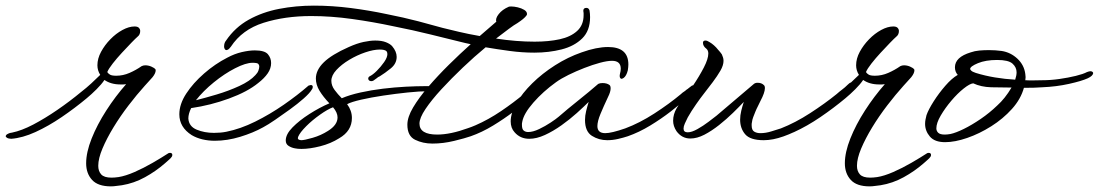

<svg xmlns="http://www.w3.org/2000/svg" viewBox="-110 -487 3903 682"><path d="M284 175Q238 175 217 152Q196 129 196 93Q196 54 215.5 5Q235 -44 267.5 -94.5Q300 -145 338 -188Q333 -187 328 -187Q323 -187 318 -187Q284 -187 261 -203Q251 -188 233 -170Q215 -152 198 -138Q156 -103 109 -71Q62 -39 16 -18Q-30 3 -70 6Q-73 6 -78.5 5Q-84 4 -87 1Q-91 -2 -89 -5.5Q-87 -9 -85 -10Q-82 -12 -78 -13.5Q-74 -15 -67 -16Q-33 -23 8 -44.5Q49 -66 93.5 -96.5Q138 -127 179 -161Q196 -174 214 -190.5Q232 -207 246 -221Q236 -237 236 -255Q236 -279 249 -303Q262 -327 282 -347.5Q302 -368 325 -380.5Q348 -393 368 -393Q379 -393 383.5 -388Q388 -383 388 -377Q388 -364 379 -357Q372 -351 356.5 -335Q341 -319 323 -299.5Q305 -280 290.5 -261.5Q276 -243 271 -231Q274 -226 280.5 -222Q287 -218 303 -218Q327 -218 350 -228Q373 -238 393 -252Q399 -255 406 -255Q417 -255 427.5 -250.5Q438 -246 442 -241Q443 -240 443 -237Q443 -227 432 -213Q426 -206 418.5 -198Q411 -190 404 -182Q376 -151 346.5 -112.5Q317 -74 293 -34.5Q269 5 254 40.5Q239 76 239 102Q239 121 249.5 132.5Q260 144 286 144Q291 144 297.5 143.5Q304 143 311 142Q336 138 368 124Q400 110 432 91.5Q464 73 487 58Q489 56 494 56Q501 56 502 62V64Q502 69 496 75Q494 77 489 81.5Q484 86 476 93Q444 121 405 142.5Q366 164 323 171Q313 172 303 173.5Q293 175 284 175Z M653 13Q630 13 609 8Q588 3 571 -7Q527 -35 527 -81Q527 -117 551.5 -154.5Q576 -192 615 -226Q654 -260 697 -282Q723 -296 749 -302Q775 -308 795 -308Q830 -308 841.5 -294.5Q853 -281 853 -263Q853 -244 841 -226.5Q829 -209 807 -192Q769 -161 703.5 -137Q638 -113 569 -103Q559 -83 559 -66Q561 -38 588.5 -26.5Q616 -15 650 -15Q662 -15 673 -16Q684 -17 694 -19Q744 -29 796.5 -55Q849 -81 898 -115Q947 -149 986 -183Q992 -185 994 -185Q1001 -185 1001 -178Q1001 -173 997 -168Q990 -156 968.5 -137Q947 -118 920 -98.5Q893 -79 867.5 -61.5Q842 -44 825 -35Q789 -15 743 -1Q697 13 653 13ZM586 -131Q618 -139 660 -151.5Q702 -164 740 -181.5Q778 -199 797 -220Q805 -228 808 -236.5Q811 -245 811 -251Q811 -256 807.5 -260Q804 -264 787 -264Q763 -264 725 -244.5Q687 -225 649.5 -194.5Q612 -164 586 -131Z M938 40Q926 38 915.5 31.5Q905 25 905 12Q905 -10 929 -34.5Q953 -59 989 -82Q1025 -105 1060 -120Q1038 -143 1025 -164.5Q1012 -186 1012 -208Q1012 -238 1040 -265.5Q1068 -293 1129 -320Q1158 -333 1181.5 -338Q1205 -343 1223 -343Q1246 -343 1261 -337Q1276 -331 1283 -323Q1299 -304 1299 -285Q1299 -261 1278 -244Q1257 -227 1239 -216Q1236 -215 1233 -213Q1230 -211 1228 -209Q1222 -205 1221 -204Q1212 -196 1203 -200Q1198 -203 1198 -208Q1198 -213 1203 -216Q1214 -221 1228.5 -235.5Q1243 -250 1254.5 -266.5Q1266 -283 1266 -295Q1266 -301 1263 -305Q1257 -311 1239 -311Q1217 -311 1187.5 -301Q1158 -291 1130.5 -274.5Q1103 -258 1085 -238.5Q1067 -219 1067 -200Q1067 -183 1078.5 -167.5Q1090 -152 1104 -138Q1132 -150 1170.5 -158.5Q1209 -167 1250.5 -172Q1292 -177 1331 -179Q1370 -181 1398 -181Q1415 -181 1427 -181Q1439 -181 1446 -179Q1455 -177 1455 -171Q1455 -167 1451.5 -164Q1448 -161 1444 -161Q1437 -161 1429.5 -162Q1422 -163 1412 -163Q1381 -163 1338 -158.5Q1295 -154 1251.5 -147.5Q1208 -141 1173 -133Q1138 -125 1123 -117Q1140 -94 1140 -68Q1140 -22 1095 4Q1065 23 1027.5 32.5Q990 42 961 42Q954 42 948.5 41.5Q943 41 938 40ZM960 11Q971 11 1000.5 2.5Q1030 -6 1055 -22Q1089 -43 1089 -70Q1089 -87 1073 -106Q1054 -99 1026.5 -79.5Q999 -60 978 -39Q955 -16 949 -1Q949 0 948.5 1Q948 2 948 4Q948 10 960 11Z M1426 23Q1392 23 1364.5 9.5Q1337 -4 1337 -44Q1337 -71 1357.5 -105.5Q1378 -140 1411.5 -179Q1445 -218 1484.5 -257Q1524 -296 1562 -330Q1552 -332 1543.5 -334Q1535 -336 1527 -338Q1482 -349 1419.5 -364.5Q1357 -380 1286 -394Q1216 -409 1141 -419.5Q1066 -430 995 -430Q902 -430 826 -406Q750 -382 710 -321Q707 -317 704 -314Q701 -311 698 -310Q697 -310 696.5 -309.5Q696 -309 695 -309Q689 -309 687 -316Q686 -318 686 -322Q686 -335 693 -343Q725 -390 773.5 -417Q822 -444 881.5 -455.5Q941 -467 1005 -467Q1070 -467 1136 -458.5Q1202 -450 1263 -437Q1324 -425 1375.5 -411.5Q1427 -398 1462 -388Q1486 -382 1520 -374Q1554 -366 1594 -359L1653 -410Q1649 -421 1661.5 -437Q1674 -453 1697 -463Q1699 -464 1706 -464Q1716 -464 1729 -461Q1742 -458 1752 -452Q1762 -446 1762 -437Q1762 -433 1755 -426Q1748 -419 1739.5 -413Q1731 -407 1728 -405Q1717 -399 1697.5 -384.5Q1678 -370 1652 -350Q1724 -339 1789 -339Q1839 -339 1878 -347.5Q1917 -356 1940 -377Q1963 -398 1963 -433Q1963 -437 1963 -440.5Q1963 -444 1962 -448V-449Q1962 -459 1973 -459Q1981 -459 1984 -450Q1985 -444 1985.5 -438Q1986 -432 1986 -426Q1986 -378 1958 -350.5Q1930 -323 1885 -311.5Q1840 -300 1788 -300Q1745 -300 1700.5 -306Q1656 -312 1615 -319Q1575 -286 1534 -247Q1493 -208 1458 -170Q1423 -132 1401.5 -100Q1380 -68 1380 -48Q1380 -9 1443 -9Q1490 -9 1553 -32Q1559 -34 1565.5 -36.5Q1572 -39 1579 -42Q1625 -62 1670 -92.5Q1715 -123 1752 -154Q1757 -159 1762 -162.5Q1767 -166 1771 -169Q1776 -173 1780.5 -176.5Q1785 -180 1791 -185Q1797 -187 1799 -187Q1806 -187 1806 -180Q1806 -173 1801 -168Q1795 -160 1772 -138.5Q1749 -117 1715 -91Q1681 -65 1641.5 -41Q1602 -17 1562 -3Q1542 4 1503 13.5Q1464 23 1426 23Z M2047 11Q2017 11 1992.5 -4.5Q1968 -20 1968 -61Q1968 -76 1972 -92.5Q1976 -109 1981 -125Q1964 -108 1939 -85.5Q1914 -63 1884.5 -42Q1855 -21 1825.5 -7.5Q1796 6 1770 6Q1738 6 1718 -17Q1704 -32 1704 -56Q1704 -85 1724.5 -120.5Q1745 -156 1780.5 -191Q1816 -226 1861.5 -255Q1907 -284 1956 -301Q2009 -320 2050 -320Q2122 -320 2122 -258Q2122 -254 2121.5 -248.5Q2121 -243 2120 -237Q2115 -217 2105 -210Q2104 -209 2100 -207.5Q2096 -206 2093 -210Q2090 -215 2092 -224Q2095 -235 2095 -243Q2095 -271 2064 -271Q2047 -271 2021 -264Q1995 -257 1965.5 -245.5Q1936 -234 1909.5 -221Q1883 -208 1865 -195Q1819 -162 1784.5 -122.5Q1750 -83 1745 -54Q1744 -51 1744 -48Q1744 -45 1744 -43Q1744 -28 1750.5 -23Q1757 -18 1766 -18Q1783 -18 1805 -28.5Q1827 -39 1846.5 -52Q1866 -65 1874 -72Q1905 -99 1944.5 -130.5Q1984 -162 2015 -189Q2021 -192 2030 -192Q2046 -192 2055 -185Q2059 -182 2059 -173Q2059 -161 2050 -143Q2034 -109 2023 -82.5Q2012 -56 2012 -39Q2012 -14 2040 -14Q2062 -14 2111 -31Q2162 -50 2214.5 -84Q2267 -118 2309 -153Q2314 -158 2319 -161Q2324 -164 2328 -168Q2333 -171 2337.5 -175Q2342 -179 2348 -183Q2354 -185 2356 -185Q2363 -185 2363 -178Q2363 -172 2358 -167Q2352 -159 2329 -138Q2306 -117 2272.5 -91Q2239 -65 2199.5 -41Q2160 -17 2120 -3Q2105 2 2085.5 6.5Q2066 11 2047 11Z M2603 11Q2555 11 2537 -10Q2519 -31 2519 -62Q2519 -77 2523 -93.5Q2527 -110 2532 -125Q2516 -108 2493.5 -86Q2471 -64 2444.5 -43Q2418 -22 2392 -8.5Q2366 5 2342 5Q2312 5 2293 -21Q2281 -39 2281 -58Q2281 -81 2293.5 -102.5Q2306 -124 2322.5 -144.5Q2339 -165 2351 -182Q2374 -216 2390 -247Q2406 -278 2406 -297Q2406 -308 2399 -314Q2387 -323 2387 -335Q2387 -343 2396 -343Q2402 -343 2411 -337Q2418 -333 2426 -326Q2434 -319 2441 -310Q2445 -306 2448 -302Q2451 -298 2454 -294Q2456 -289 2458 -283.5Q2460 -278 2460 -271Q2460 -255 2449 -236Q2438 -217 2421.5 -195Q2405 -173 2387 -150Q2379 -140 2362.5 -116.5Q2346 -93 2333 -70Q2327 -58 2322.5 -48Q2318 -38 2318 -30Q2318 -17 2333 -17Q2347 -17 2367.5 -28.5Q2388 -40 2407 -54.5Q2426 -69 2435 -76Q2467 -103 2501.5 -132.5Q2536 -162 2568 -189Q2573 -193 2581 -193Q2595 -193 2603 -185Q2607 -182 2607 -174Q2607 -158 2591 -128Q2587 -119 2582 -109.5Q2577 -100 2573 -90Q2569 -80 2565.5 -71Q2562 -62 2561 -53Q2560 -50 2560 -47Q2560 -44 2560 -41Q2560 -25 2569 -19.5Q2578 -14 2591 -14Q2610 -14 2630.5 -20.5Q2651 -27 2664 -31Q2715 -51 2767.5 -85Q2820 -119 2862 -153Q2872 -162 2881.5 -169Q2891 -176 2901 -186Q2908 -193 2912 -194H2914Q2922 -194 2919 -185Q2917 -177 2911 -169Q2902 -154 2878 -131.5Q2854 -109 2820.5 -84.5Q2787 -60 2749 -38Q2711 -16 2673 -2.5Q2635 11 2603 11Z M2979 175Q2933 175 2912 152Q2891 129 2891 93Q2891 54 2910.5 5Q2930 -44 2962.5 -94.5Q2995 -145 3033 -188Q3028 -187 3023 -187Q3018 -187 3013 -187Q2979 -187 2956 -203Q2946 -188 2928 -170Q2910 -152 2893 -138Q2851 -103 2804 -71Q2757 -39 2711 -18Q2665 3 2625 6Q2622 6 2616.5 5Q2611 4 2608 1Q2604 -2 2606 -5.5Q2608 -9 2610 -10Q2613 -12 2617 -13.5Q2621 -15 2628 -16Q2662 -23 2703 -44.5Q2744 -66 2788.5 -96.5Q2833 -127 2874 -161Q2891 -174 2909 -190.5Q2927 -207 2941 -221Q2931 -237 2931 -255Q2931 -279 2944 -303Q2957 -327 2977 -347.5Q2997 -368 3020 -380.5Q3043 -393 3063 -393Q3074 -393 3078.5 -388Q3083 -383 3083 -377Q3083 -364 3074 -357Q3067 -351 3051.5 -335Q3036 -319 3018 -299.5Q3000 -280 2985.5 -261.5Q2971 -243 2966 -231Q2969 -226 2975.5 -222Q2982 -218 2998 -218Q3022 -218 3045 -228Q3068 -238 3088 -252Q3094 -255 3101 -255Q3112 -255 3122.5 -250.5Q3133 -246 3137 -241Q3138 -240 3138 -237Q3138 -227 3127 -213Q3121 -206 3113.5 -198Q3106 -190 3099 -182Q3071 -151 3041.5 -112.5Q3012 -74 2988 -34.5Q2964 5 2949 40.5Q2934 76 2934 102Q2934 121 2944.5 132.5Q2955 144 2981 144Q2986 144 2992.5 143.5Q2999 143 3006 142Q3031 138 3063 124Q3095 110 3127 91.5Q3159 73 3182 58Q3184 56 3189 56Q3196 56 3197 62V64Q3197 69 3191 75Q3189 77 3184 81.5Q3179 86 3171 93Q3139 121 3100 142.5Q3061 164 3018 171Q3008 172 2998 173.5Q2988 175 2979 175Z M3247 18Q3210 18 3193 -2Q3176 -22 3176 -47Q3176 -55 3177.5 -62.5Q3179 -70 3181 -78Q3188 -98 3206.5 -127Q3225 -156 3248 -182.5Q3271 -209 3292 -221Q3282 -232 3282 -248Q3282 -284 3338 -301Q3352 -306 3368.5 -307.5Q3385 -309 3403 -309Q3426 -309 3448 -306Q3480 -301 3504 -278.5Q3528 -256 3532 -224Q3534 -213 3532 -202Q3548 -201 3563.5 -201.5Q3579 -202 3592 -202Q3622 -202 3653.5 -206.5Q3685 -211 3711.5 -217.5Q3738 -224 3751 -231Q3759 -234 3763 -234Q3771 -234 3773 -228Q3773 -218 3754 -209Q3732 -199 3687 -189Q3642 -179 3592 -177Q3580 -176 3563.5 -175.5Q3547 -175 3527 -175Q3516 -135 3484.5 -100Q3453 -65 3411 -38.5Q3369 -12 3325.5 3Q3282 18 3247 18ZM3496 -204Q3501 -219 3501 -230Q3501 -248 3486.5 -261Q3472 -274 3432 -274Q3391 -274 3363.5 -262.5Q3336 -251 3336 -242Q3336 -240 3340 -236Q3344 -232 3356 -228Q3388 -218 3424 -212Q3460 -206 3496 -204ZM3266 -11Q3285 -15 3313.5 -29Q3342 -43 3373.5 -64.5Q3405 -86 3432 -112Q3460 -137 3483 -176Q3446 -176 3410.5 -177Q3375 -178 3347 -191Q3335 -190 3313 -172.5Q3291 -155 3269 -129Q3247 -103 3231.5 -76.5Q3216 -50 3216 -31Q3216 -22 3222.5 -15.5Q3229 -9 3246 -9Q3250 -9 3255 -9.5Q3260 -10 3266 -11Z"/></svg>

Font: WindSong Medium
Style: Regular
Weight: 500
Designer: Robert E. Leuschke
Foundry: Robert E. Leuschke
Version: Version 1.010; ttfautohint (v1.8.3)